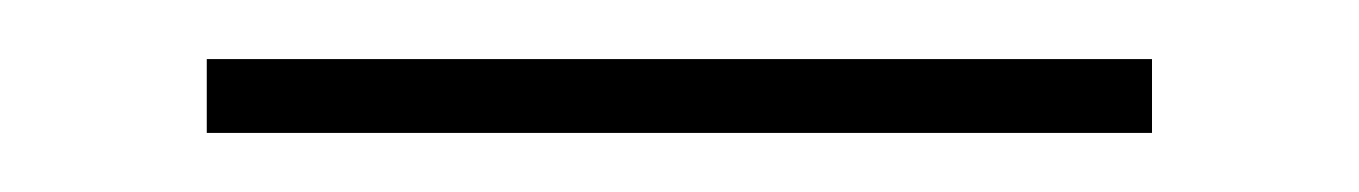

<svg xmlns="http://www.w3.org/2000/svg" viewBox="-20 -732 460 65"><path d="M370 -712V-687H50V-712Z"/></svg>

Font: Playfair Display Medium
Style: Regular
Weight: 500
Designer: Claus Eggers Sørensen
Foundry: Claus Eggers Sørensen
Version: Version 1.203